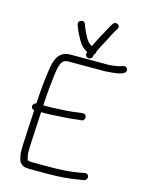

<svg xmlns="http://www.w3.org/2000/svg" viewBox="-130 -942 792 1045"><g transform="rotate(15 265.5 -419.5)"><path d="M316.3 -655 319 -667 319 -668C323.8 -671.3 326.7 -675.7 327.7 -681C327.8 -684 327.8 -684 328.1 -688C339.2 -711.2 350.7 -732.7 363.6 -756C375.8 -779.7 384.8 -800.4 399.1 -823L406.8 -835C421 -857.8 387.2 -875.5 373.8 -854L366.1 -842C357.8 -827.9 348 -808.2 340.7 -795C324.6 -768.6 310.1 -735.1 295.1 -708C286.4 -714 275 -722.5 272.2 -728C254 -750.6 238.9 -786.5 227.8 -816C219.9 -840.5 182.7 -824.2 191 -802C197 -783.5 203.2 -768.6 212.8 -750.5C231.1 -716.3 243.8 -689.7 280.2 -671L277.7 -663C273.5 -638.8 309 -630.6 316.3 -655ZM83.2 -290 73 -95C72.4 -83.7 72.2 -74.3 72.5 -67C71.2 -42.5 76.1 -25.8 81.4 -7C86.6 10.6 106.2 24 129.7 24C136.4 24.7 142.7 25 148.7 25H239.7C302.4 25 364.1 20.8 417.4 11L443.6 7C468.6 0.8 464.5 -35.2 438.7 -32L412.4 -27C362.5 -17.1 300.8 -14 241.7 -14H150.7C145.4 -14 139.8 -14.3 133.8 -15C128.7 -15 123.8 -17.4 119 -19C116.2 -35.2 110.5 -46.8 111.6 -68C111.3 -75.3 111.4 -84.3 112 -95L122.2 -290H153.2C166.5 -290 181.2 -290.7 197.3 -292C241.9 -293.9 293.5 -297.6 331.9 -303L345.9 -304C371.5 -307.2 368.2 -346.1 343 -343L328.9 -342C306.4 -338.8 272.6 -334.1 245.5 -333C216.2 -331.8 182.5 -329 155.2 -329H124.2C127.5 -391.6 133.6 -454.5 140.9 -514C147.9 -555.3 151.8 -595 195.2 -595H381.2C391.1 -594.3 401.5 -594.7 412.2 -596C446.6 -598.4 525.9 -601.7 513.4 -637.5C508.7 -651.1 494.5 -651.3 481.9 -646C475.8 -644 475.8 -644 469.6 -642C444.5 -637 414.4 -631.7 384.2 -634H197.2C129.2 -634 111.2 -582.3 103.1 -517C93.8 -458.9 88.6 -392.4 85.2 -329C75.8 -329 66.7 -319.1 66.2 -309.5C65.7 -299.3 74.3 -291.3 83.2 -290Z"/></g></svg>

Font: Just Breathe
Style: Obl1
Weight: 400
Foundry: Cannot Into Space Fonts
Version: Version 0.72